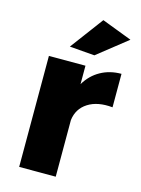

<svg xmlns="http://www.w3.org/2000/svg" viewBox="-117 -837 664 904"><g transform="rotate(15 215.0 -385.0)"><path d="M418.9 -713.9 273.9 -599.1 151.9 -608.9 272 -770ZM246.1 -451.2Q273.9 -498 318.6 -522.9Q363.3 -547.9 419.9 -547.9V-384.8Q346.2 -392.1 299.6 -362.3Q252.9 -332.5 246.1 -275.9V0H67.9V-541H246.1Z"/></g></svg>

Font: Montserrat-Arabic
Style: Bold
Weight: 700
Designer: Mohamed Gaber
Foundry: Kief Type Foundry
Version: Version 5.008;PS 005.008;hotconv 1.0.88;makeotf.lib2.5.64775